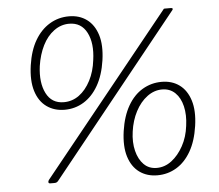

<svg xmlns="http://www.w3.org/2000/svg" viewBox="-53 -813 1008 882"><g transform="rotate(-5 451.0 -371.5)"><path d="M240 -327Q192 -327 157 -352Q122 -377 107 -425.5Q92 -474 102 -544Q112 -612 139 -658Q166 -704 206.5 -728.5Q247 -753 296 -753Q344 -753 378 -728Q412 -703 427 -655.5Q442 -608 432 -538Q422 -470 395 -423Q368 -376 328 -351.5Q288 -327 240 -327ZM239 -362Q278 -362 309.5 -385Q341 -408 362.5 -449.5Q384 -491 390 -543Q401 -620 375.5 -669.5Q350 -719 294 -719Q256 -719 224 -695.5Q192 -672 171.5 -631Q151 -590 143 -537Q133 -461 158 -411.5Q183 -362 239 -362ZM638 10Q590 10 555.5 -15Q521 -40 506 -88Q491 -136 501 -206Q511 -274 538 -321Q565 -368 605.5 -392Q646 -416 694 -416Q742 -416 776 -391Q810 -366 825 -318Q840 -270 830 -201Q820 -132 793 -85Q766 -38 726 -14Q686 10 638 10ZM638 -24Q675 -24 706.5 -48Q738 -72 760.5 -113Q783 -154 789 -205Q796 -255 786.5 -295Q777 -335 753 -358Q729 -381 693 -381Q656 -381 624 -357Q592 -333 570.5 -292Q549 -251 542 -200Q535 -151 545 -111Q555 -71 578.5 -47.5Q602 -24 638 -24ZM180 -3Q176 1 172.5 2.5Q169 4 163 4H145Q137 4 136 -1Q135 -6 139 -12L731 -746Q733 -750 736 -750Q739 -750 744 -750H766Q771 -750 773.5 -747.5Q776 -745 772 -740Z"/></g></svg>

Font: Libre Franklin Thin ExtraLight
Style: Italic
Weight: 250
Italic angle: -8°
Version: Version 3.000